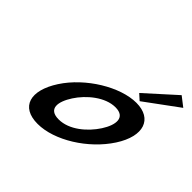

<svg xmlns="http://www.w3.org/2000/svg" viewBox="-223 -1346 1645 1645"><g transform="rotate(45 600.0 -523.5)"><path d="M843.1 -803.2 895.4 -756.1 1200.3 -980 1113.5 -1047.2ZM297 -363.9C164.4 -159.1 207.6 -0.1 415 -0.1C616.5 -0.1 870.7 -159.1 1003.4 -363.9C1136.1 -568.8 1080.4 -726.9 885.7 -726.9C692.8 -726.9 429.7 -568.8 297 -363.9ZM469.6 -363.9C537.3 -468.5 662.8 -573 786.1 -573C910.2 -573 898.6 -468.5 830.8 -363.9C763.1 -259.4 642.7 -154.8 515.2 -154.8C384.3 -154.8 401.9 -259.4 469.6 -363.9Z"/></g></svg>

Font: Hussar
Style: BdWodka
Weight: 700
Foundry: Cannot Into Space Fonts
Version: Version 2.00